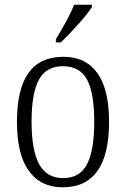

<svg xmlns="http://www.w3.org/2000/svg" viewBox="-20 -785 534 815"><path d="M52 -268Q52 -407 101 -475.5Q150 -544 249 -544Q344 -544 393.5 -474.5Q443 -405 443 -268Q443 10 246 10Q153 10 102.5 -59.5Q52 -129 52 -268ZM380 -268Q380 -390 349.5 -447Q319 -504 247 -504Q176 -504 145 -446.5Q114 -389 114 -268Q114 -148 146 -88.5Q178 -29 248 -29Q319 -29 349.5 -88Q380 -147 380 -268ZM217 -618Q274 -712 295 -765H370V-755Q354 -729 313 -683Q272 -637 238 -605H217Z"/></svg>

Font: Noto Serif NarrowLight
Style: Regular
Weight: 300
Width: 4
Designer: Monotype Design Team
Foundry: Monotype Imaging Inc.
Version: Version 1.001